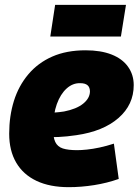

<svg xmlns="http://www.w3.org/2000/svg" viewBox="-20 -764 573 794"><path d="M167 -299Q183 -297 204.5 -298.5Q226 -300 245 -303Q296 -313 323.5 -335Q351 -357 352 -385Q352 -403 342 -411.5Q332 -420 312 -420Q281 -421 255.5 -398Q230 -375 215 -333.5Q200 -292 200 -234Q199 -197 208.5 -177Q218 -157 240 -150Q262 -143 299 -143Q316 -143 340 -145.5Q364 -148 392 -154Q420 -160 451 -170L471 -24Q423 -7 369.5 1.5Q316 10 264 10Q186 10 131 -16Q76 -42 47 -91.5Q18 -141 18 -211Q18 -284 37.5 -346.5Q57 -409 97 -456.5Q137 -504 196 -530Q255 -556 334 -556Q397 -556 441.5 -538.5Q486 -521 509.5 -488Q533 -455 533 -412Q533 -331 470 -276Q407 -221 296 -205Q256 -199 222 -197.5Q188 -196 156 -200ZM188 -613 208 -744H501L480 -613Z"/></svg>

Font: Georama ExtraCondensed Thin ExtraBold
Style: Italic
Weight: 800
Italic angle: -9°
Version: Version 1.001